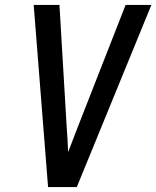

<svg xmlns="http://www.w3.org/2000/svg" viewBox="-20 -755 631 775"><path d="M174 0H290L591 -735H487L295 -245Q285 -219 275 -193Q265 -167 255 -141Q254 -167 252.5 -193Q251 -219 249 -245L220 -735H116Z"/></svg>

Font: Iosevka Sparkle Medium Oblique
Style: Regular
Weight: 500
Italic angle: -9°
Designer: Belleve Invis
Foundry: Belleve Invis
Version: Version 4.5.0; ttfautohint (v1.8.3)